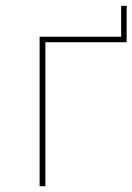

<svg xmlns="http://www.w3.org/2000/svg" viewBox="-20 -644 458 664"><path d="M137 0V-498H418V-624H399V-517H117V0Z"/></svg>

Font: Montserrat-Alt1 Thin
Style: Regular
Weight: 100
Designer: Differentunic
Foundry: Differentunic
Version: Version 7.222